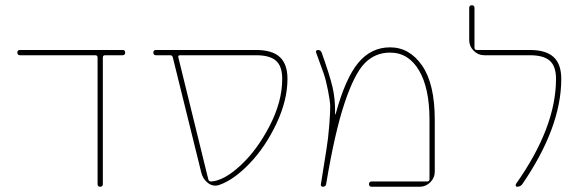

<svg xmlns="http://www.w3.org/2000/svg" viewBox="-20 -710 2205 730"><path d="M56 -500Q46 -500 46 -510Q46 -520 56 -520H446Q456 -520 456 -510Q456 -500 446 -500H380Q371 -500 371 -491V-10Q371 0 361 0Q351 0 351 -10V-491Q351 -500 342 -500Z M665 -500Q656 -500 658 -492L772 -28Q774 -20 783 -20Q832 -23 895 -81.5Q958 -140 1005.5 -232Q1053 -324 1053 -410Q1053 -458 1029.5 -479Q1006 -500 953 -500ZM573 -500Q563 -500 563 -510Q563 -520 573 -520H953Q1015 -520 1044 -493Q1073 -466 1073 -410Q1073 -329 1031 -240Q989 -151 929 -88.5Q869 -26 814 -7Q791 1 771 -14Q751 -29 745 -55L637 -492Q635 -500 627 -500Z M1200 -9Q1214 -99 1221 -141Q1228 -183 1232 -235Q1236 -287 1235.5 -306.5Q1235 -326 1227 -366.5Q1219 -407 1210.5 -431Q1202 -455 1182 -510Q1180 -514 1182.5 -517Q1185 -520 1189 -520Q1199 -520 1203 -510Q1233 -426 1244 -380Q1255 -334 1254 -277Q1254 -275 1255 -275Q1256 -275 1256 -276Q1293 -412 1342 -471Q1391 -530 1463 -530Q1537 -530 1585 -460.5Q1633 -391 1633 -255V-57Q1633 -34 1616 -17Q1599 0 1576 0H1393Q1383 0 1383 -10Q1383 -20 1393 -20H1604Q1613 -20 1613 -29V-255Q1613 -375 1573 -442.5Q1533 -510 1463 -510Q1407 -510 1367.5 -470.5Q1328 -431 1290.5 -319.5Q1253 -208 1220 -10Q1218 0 1208 0Q1204 0 1201.5 -2.5Q1199 -5 1200 -9Z M1821 -500Q1798 -500 1781 -517Q1764 -534 1764 -557V-680Q1764 -690 1774 -690Q1784 -690 1784 -680V-529Q1784 -520 1793 -520H1994Q2056 -520 2085 -493Q2114 -466 2114 -410Q2114 -226 1966 -10Q1959 0 1946 0Q1942 0 1941 -4Q1940 -8 1942 -11Q2094 -226 2094 -410Q2094 -458 2070.5 -479Q2047 -500 1994 -500Z"/></svg>

Font: Rounded Mplus 1c Thin
Style: Regular
Weight: 250
Version: Version 1.059.20150529